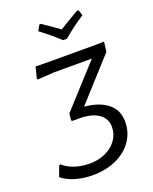

<svg xmlns="http://www.w3.org/2000/svg" viewBox="-157 -931 815 1025"><g transform="rotate(-20 251.0 -418.0)"><path d="M482 -585 270 -351Q356 -343 402.5 -304.5Q449 -266 449 -201Q449 -140 415.5 -92Q382 -44 323 -17.5Q264 9 188 9Q137 9 90.5 -5Q44 -19 16 -43L38 -102L46 -105Q72 -81 111 -68Q150 -55 195 -55Q245 -55 285.5 -73.5Q326 -92 349.5 -125Q373 -158 373 -198Q373 -247 334 -274Q295 -301 224 -301H184L180 -307L184 -344L397 -578H182L88 -572L84 -577L100 -641L190 -640H441L489 -641ZM429 -813Q371 -776 308 -723H286Q235 -771 178 -813L196 -845H205Q274 -798 299 -779Q329 -798 409 -845H418Z"/></g></svg>

Font: Alegreya Sans SC
Style: Italic
Weight: 400
Italic angle: -7°
Designer: Juan Pablo del Peral
Foundry: Huerta Tipografica
Version: Version 2.008; ttfautohint (v1.6)